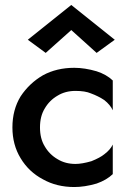

<svg xmlns="http://www.w3.org/2000/svg" viewBox="-20 -743 524 773"><path d="M160 -154Q141 -185 141 -230Q141 -275 160 -306Q179 -339 212 -358Q243 -377 284 -377Q323 -377 346 -367Q376 -356 400 -340Q424 -321 434 -299V-419Q409 -443 369 -456Q321 -470 279 -470Q208 -470 153 -440Q98 -408 63 -355Q30 -301 30 -230Q30 -160 63 -106Q96 -51 153 -21Q208 10 279 10Q321 10 369 -4Q409 -18 434 -42V-161Q424 -140 400 -122Q383 -108 348 -94Q310 -83 284 -83Q243 -83 212 -102Q179 -121 160 -154ZM369 -530 442 -583 267 -723 92 -583 164 -530 267 -622Z"/></svg>

Font: NM-font
Style: Medium
Weight: 500
Designer: ""
Foundry: ""
Version: ""